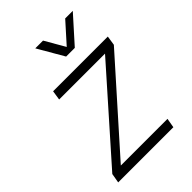

<svg xmlns="http://www.w3.org/2000/svg" viewBox="-209 -788 876 876"><g transform="rotate(-45 229.5 -350.0)"><path d="M316 -574 429 -700H380L293 -603L237 -700H187L260 -574ZM459 -504H106L99 -458H395L30 -46L22 0H378L386 -46H85L452 -458Z"/></g></svg>

Font: Arthouse Owned Light
Style: Italic
Weight: 300
Italic angle: -10°
Designer: Jeremy Tribby
Foundry: Tribby Type
Version: Version 1.000;PS 001.000;hotconv 1.0.88;makeotf.lib2.5.64775